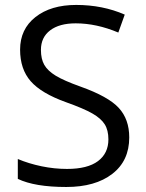

<svg xmlns="http://www.w3.org/2000/svg" viewBox="-20 -744 589 774"><path d="M501 -189.9Q501 -95.7 432.6 -43Q364.3 9.8 247.1 9.8Q120.1 9.8 51.8 -22.9V-103Q95.7 -84.5 147.5 -73.7Q199.2 -63 250 -63Q333 -63 375 -94.5Q417 -126 417 -182.1Q417 -219.2 402.1 -242.9Q387.2 -266.6 352.3 -286.6Q317.4 -306.6 246.1 -332Q146.5 -367.7 103.8 -416.5Q61 -465.3 61 -543.9Q61 -626.5 123 -675.3Q185.1 -724.1 287.1 -724.1Q393.6 -724.1 482.9 -685.1L457 -612.8Q368.7 -649.9 285.2 -649.9Q219.2 -649.9 182.1 -621.6Q145 -593.3 145 -543Q145 -505.9 158.7 -482.2Q172.4 -458.5 204.8 -438.7Q237.3 -418.9 304.2 -395Q416.5 -355 458.7 -309.1Q501 -263.2 501 -189.9Z"/></svg>

Font: WebKoruri
Style: Regular
Weight: 400
Foundry: lindwurm / mohemohe
Version: Version 1.00